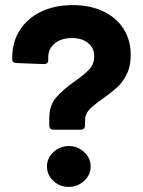

<svg xmlns="http://www.w3.org/2000/svg" viewBox="-20 -730 561 752"><path d="M173 -239V-266Q173 -316 198.5 -346.5Q224 -377 272 -411Q311 -438 330 -459Q349 -480 349 -510Q349 -542 325 -561.5Q301 -581 262 -581Q220 -581 194.5 -560Q169 -539 169 -506V-495Q169 -479 152 -479L45 -483Q38 -483 33 -486.5Q28 -490 28 -495V-506Q28 -566 58 -612.5Q88 -659 141.5 -684.5Q195 -710 265 -710Q333 -710 384.5 -685.5Q436 -661 464 -617Q492 -573 492 -515Q492 -471 476.5 -439.5Q461 -408 439 -388Q417 -368 383 -344Q347 -319 330 -301Q313 -283 313 -257V-239Q313 -222 296 -222H190Q173 -222 173 -239ZM164 -78Q164 -111 189.5 -134.5Q215 -158 250 -158Q284 -158 309.5 -134.5Q335 -111 335 -78Q335 -45 309.5 -21.5Q284 2 249 2Q214 2 189 -21.5Q164 -45 164 -78Z"/></svg>

Font: Barlow
Style: Bold
Weight: 700
Designer: Jeremy Tribby
Foundry: Jeremy Tribby
Version: Version 1.101 August 23, 2024